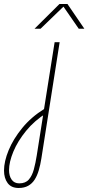

<svg xmlns="http://www.w3.org/2000/svg" viewBox="-98 -720 440 956"><path d="M-5 216Q-42 216 -60 191.5Q-78 167 -78 129Q-78 84 -55 28Q-32 -28 13 -83Q58 -138 123 -178L135 -158Q74 -120 32 -68.5Q-10 -17 -31.5 35Q-53 87 -53 127Q-53 156 -40 174.5Q-27 193 -2 193Q29 193 45.5 174Q62 155 70.5 123.5Q79 92 85 54L118 -155L120 -169L174 -510H199L108 69Q103 101 95 128Q87 155 74.5 174.5Q62 194 42.5 205Q23 216 -5 216ZM74 -577 198 -700H238L322 -577H294L218 -687L104 -577Z"/></svg>

Font: MuseoModerno Thin Thin
Style: Italic
Weight: 250
Italic angle: -9°
Version: Version 1.003